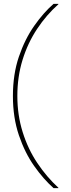

<svg xmlns="http://www.w3.org/2000/svg" viewBox="-20 -831 366 996"><path d="M258 145Q206 99 157.5 30.5Q109 -38 78 -129.5Q47 -221 47 -333Q47 -446 78 -537Q109 -628 157.5 -697Q206 -766 258 -811H283V-809Q221 -754 172.5 -681Q124 -608 97 -520.5Q70 -433 70 -333Q70 -234 97.5 -146Q125 -58 173.5 14.5Q222 87 283 143V145Z"/></svg>

Font: DM Sans 11pt Thin
Style: Regular
Weight: 250
Version: Version 4.004;gftools[0.9.30]